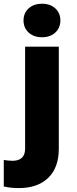

<svg xmlns="http://www.w3.org/2000/svg" viewBox="-76 -773 402 1007"><path d="M232.4 -528.3V6.8Q232.4 106.9 176.5 160.2Q120.6 213.4 24.4 213.4Q2.4 213.4 -15.9 211.7Q-34.2 210 -56.2 205.1V65.9Q-43.5 67.9 -33 69.1Q-22.5 70.3 -9.8 70.3Q22 70.3 38.8 54.4Q55.7 38.6 55.7 6.8V-528.3ZM144.5 -577.6Q101.1 -577.6 74.2 -602.3Q47.4 -627 47.4 -665.5Q47.4 -704.6 74.2 -729Q101.1 -753.4 144.5 -753.4Q187.5 -753.4 214.1 -729Q240.7 -704.6 240.7 -665.5Q240.7 -627 214.1 -602.3Q187.5 -577.6 144.5 -577.6Z"/></svg>

Font: Heebo Black
Style: Regular
Weight: 900
Designer: Oded Ezer
Foundry: Ezer Type House
Version: Version 3.100